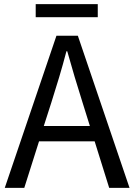

<svg xmlns="http://www.w3.org/2000/svg" viewBox="-20 -905 647 925"><path d="M451 -822H152V-885H451ZM413 -298 378 -410Q358 -473 340 -533.5Q322 -594 304 -658H300Q283 -593 265 -533Q247 -473 227 -410L191 -298ZM436 -224H168L97 0H3L252 -733H355L604 0H506Z"/></svg>

Font: SpoqaHanSans-Regular
Style: Regular
Weight: 400
Designer: [Spoqa Han Sans] Dong-huui Kim \uAE40 \uB3D9 \uD718  Younghwa Kang \uAC15 \uC601 \uD654  [Noto Sans] Ryoko NISHIZUKA \u8
Foundry: Spoqa (http://www.spoqa-han-sans.com)
Version: Version 2.000